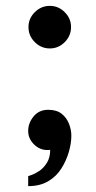

<svg xmlns="http://www.w3.org/2000/svg" viewBox="-20 -507 328 654"><path d="M76 127Q76 127 76 118.5Q76 110 76 101.5Q76 93 76 93Q76 93 87.5 89Q99 85 113.5 75.5Q128 66 139.5 48Q151 30 151 3Q149 4 146.5 4Q144 4 141 4Q115 4 95.5 -15.5Q76 -35 76 -61Q76 -88 94.5 -110.5Q113 -133 144 -133Q173 -133 190 -119.5Q207 -106 215 -85.5Q223 -65 223 -45Q223 -19 214.5 10.5Q206 40 189 67Q172 94 144 110.5Q116 127 76 127ZM150 -342Q120 -342 98.5 -363.5Q77 -385 77 -415Q77 -444 98.5 -465.5Q120 -487 150 -487Q179 -487 200.5 -465.5Q222 -444 222 -415Q222 -385 200.5 -363.5Q179 -342 150 -342Z"/></svg>

Font: Inclusive Sans Medium
Style: Regular
Weight: 500
Designer: Olivia King
Foundry: Olivia King
Version: Version 2.004